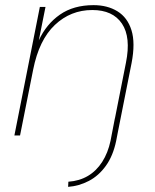

<svg xmlns="http://www.w3.org/2000/svg" viewBox="-20 -527 602 747"><path d="M135 -500H157L131 -370Q160 -433 213 -470Q266 -507 344 -507Q398 -507 437 -483Q476 -459 491.5 -409.5Q507 -360 492 -282L436 0H414L470 -283Q490 -382 454.5 -435Q419 -488 339 -488Q255 -488 193.5 -430Q132 -372 109 -256L58 0H36ZM410 21 427 -67H449L432 21Q420 79 392 118Q364 157 325.5 177Q287 197 245 200L246 180Q289 177 322 157.5Q355 138 377.5 103Q400 68 410 21Z"/></svg>

Font: Albert Sans Thin
Style: Italic
Weight: 250
Italic angle: -11.25°
Designer: Andreas Rasmussen
Foundry: a.Foundry
Version: Version 1.025